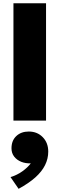

<svg xmlns="http://www.w3.org/2000/svg" viewBox="-20 -740 365 1178"><path d="M62.5 0V-720H262.5V0ZM94 418.5 44.5 346.5Q84.5 334.5 117 311.2Q149.5 288 169 262Q137.5 263.5 110.5 252.8Q83.5 242 67 220.8Q50.5 199.5 50.5 170Q50.5 122.5 80 94.8Q109.5 67 156.5 67Q208.5 67 242.2 101.5Q276 136 276 190Q276 233.5 256.5 273Q237 312.5 196.8 348.5Q156.5 384.5 94 418.5Z"/></svg>

Font: Geologica Roman Black
Style: Regular
Weight: 900
Designer: Sindre Bremnes, Frode Helland
Foundry: Monokrom Skriftforlag AS
Version: Version 1.010;gftools[0.9.28]